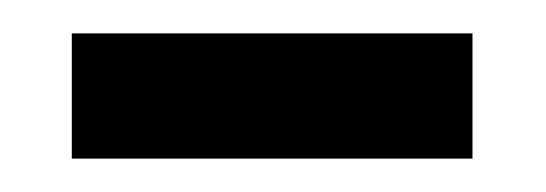

<svg xmlns="http://www.w3.org/2000/svg" viewBox="-20 -330 327 115"><path d="M23 -235V-310H263V-235Z"/></svg>

Font: Noto Serif Myanmar SemiCondensed
Style: Regular
Weight: 400
Width: 4
Designer: Ben Mitchell and the Monotype Design Team
Foundry: Monotype Imaging Inc.
Version: Version 2.106; ttfautohint (v1.8.4.7-5d5b)